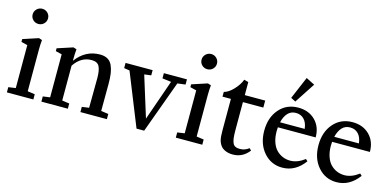

<svg xmlns="http://www.w3.org/2000/svg" viewBox="-69 -1085 2987 1478"><g transform="rotate(15 1425.0 -346.0)"><path d="M123.5 -571.3Q97.7 -571.3 79.8 -588.9Q62 -606.4 62 -631.8Q62 -656.7 80.1 -674.6Q98.1 -692.4 123.5 -692.4Q148.9 -692.4 166.7 -674.8Q184.6 -657.2 184.6 -631.8Q184.6 -606.4 166.7 -588.9Q148.9 -571.3 123.5 -571.3ZM25.9 0V-41.5L83.5 -49.8V-392.1L33.7 -404.3V-426.8L156.7 -467.3L182.6 -459Q178.7 -421.4 178.7 -380.9V-49.8L236.8 -41.5V0Z M300.8 0V-41.5L357.4 -49.3V-392.1L307.6 -404.3V-426.8L431.6 -467.3L457.5 -459Q453.6 -421.4 453.6 -380.9V-366.2Q528.3 -467.3 644.5 -467.3Q680.7 -467.3 705.1 -453.1Q729.5 -439 742.2 -410.9Q754.9 -382.8 760 -348.6Q765.1 -314.5 765.1 -266.6Q765.1 -121.1 764.2 -49.8L822.8 -41.5V0H611.8V-41.5L668 -49.3Q669.9 -204.6 669.9 -286.1Q669.9 -348.1 654.3 -378.7Q638.7 -409.2 592.3 -409.2Q507.8 -409.2 453.6 -327.1V-49.8L511.7 -41.5V0Z M1062 11.2 894 -407.2 849.6 -414.1V-455.6H1065.4V-414.1L1011.2 -407.2L1112.3 -82L1225.6 -405.3L1154.8 -414.1V-455.6H1338.9V-414.1L1275.4 -406.2L1123 11.2Z M1469.7 -571.3Q1443.8 -571.3 1426 -588.9Q1408.2 -606.4 1408.2 -631.8Q1408.2 -656.7 1426.3 -674.6Q1444.3 -692.4 1469.7 -692.4Q1495.1 -692.4 1512.9 -674.8Q1530.8 -657.2 1530.8 -631.8Q1530.8 -606.4 1512.9 -588.9Q1495.1 -571.3 1469.7 -571.3ZM1372.1 0V-41.5L1429.7 -49.8V-392.1L1379.9 -404.3V-426.8L1502.9 -467.3L1528.8 -459Q1524.9 -421.4 1524.9 -380.9V-49.8L1583 -41.5V0Z M1828.6 12.2Q1794.9 12.2 1769.3 1.2Q1743.7 -9.8 1730.5 -28.3Q1716.3 -47.9 1710.4 -72.3Q1704.6 -96.7 1704.6 -147.5V-397.9H1637.7V-435.5Q1675.3 -444.8 1713.1 -485.6Q1751 -526.4 1765.6 -566.9L1800.3 -557.6V-453.6H1962.9V-397.9H1800.3V-182.6Q1800.3 -131.8 1803.5 -110.1Q1806.6 -88.4 1814 -71.8Q1826.2 -43.5 1869.1 -43.5Q1910.6 -43.5 1941.9 -68.8L1957.5 -53.7Q1907.2 12.2 1828.6 12.2Z M2188.5 -506.3 2150.9 -525.9 2226.6 -704.1 2295.4 -669.4ZM2221.7 11.2Q2132.3 11.2 2074 -56.2Q2015.6 -123.5 2015.6 -228.5Q2015.6 -334 2073.5 -400.6Q2131.3 -467.3 2225.1 -467.3Q2308.1 -467.3 2359.9 -415.8Q2411.6 -364.3 2411.6 -280.3H2110.4Q2108.9 -264.6 2108.9 -249Q2108.9 -200.7 2121.8 -162.8Q2134.8 -125 2157.2 -102.3Q2179.7 -79.6 2207.8 -68.1Q2235.8 -56.6 2267.6 -56.6Q2324.7 -56.6 2382.8 -100.6L2397.9 -85.9Q2326.2 11.2 2221.7 11.2ZM2216.8 -423.3Q2177.2 -423.3 2152.3 -395.8Q2127.4 -368.2 2116.7 -321.8H2313Q2307.6 -370.6 2282.2 -397Q2256.8 -423.3 2216.8 -423.3Z M2653.8 11.2Q2564.5 11.2 2506.1 -56.2Q2447.8 -123.5 2447.8 -228.5Q2447.8 -334 2505.6 -400.6Q2563.5 -467.3 2657.2 -467.3Q2740.2 -467.3 2792 -415.8Q2843.8 -364.3 2843.8 -280.3H2542.5Q2541 -264.6 2541 -249Q2541 -200.7 2554 -162.8Q2566.9 -125 2589.4 -102.3Q2611.8 -79.6 2639.9 -68.1Q2668 -56.6 2699.7 -56.6Q2756.8 -56.6 2814.9 -100.6L2830.1 -85.9Q2758.3 11.2 2653.8 11.2ZM2648.9 -423.3Q2609.4 -423.3 2584.5 -395.8Q2559.6 -368.2 2548.8 -321.8H2745.1Q2739.7 -370.6 2714.4 -397Q2689 -423.3 2648.9 -423.3Z"/></g></svg>

Font: Elstob 6pt Medium
Style: Regular
Weight: 500
Designer: Peter S. Baker
Version: Version 1.015